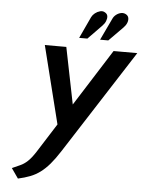

<svg xmlns="http://www.w3.org/2000/svg" viewBox="-61 -954 772 1024"><g transform="rotate(5 325.0 -442.0)"><path d="M452 -830Q464 -842 469.5 -856Q475 -870 473.5 -882Q472 -894 460 -901Q448 -909 433 -905Q418 -901 406 -891.5Q394 -882 388 -870L334 -754H378ZM565 -830Q577 -842 582.5 -855.5Q588 -869 586 -881.5Q584 -894 572 -901Q560 -908 546 -905.5Q532 -903 519.5 -893.5Q507 -884 501 -870L446 -754H490ZM523 -700 331 -397 270 -700H155L259 -284L160 -128Q138 -94 119 -76.5Q100 -59 80.5 -50.5Q61 -42 37 -31L74 22Q110 14 138.5 3Q167 -8 192 -26.5Q217 -45 241 -73Q265 -101 292 -143L650 -700Z"/></g></svg>

Font: Advent Pro
Style: Italic
Weight: 400
Italic angle: -12°
Designer: VivaRado, Andreas Kalpakidis
Foundry: VivaRado, Andreas Kalpakidis
Version: Version 3.000